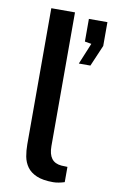

<svg xmlns="http://www.w3.org/2000/svg" viewBox="-86 -789 498 842"><g transform="rotate(10 163.0 -368.0)"><path d="M212.5 7Q166.5 7 138.8 -5Q111 -17 96.5 -37.2Q82 -57.5 77.2 -83.2Q72.5 -109 72.5 -136.5V-743H178V-147.5Q178 -111.5 192.2 -92.5Q206.5 -73.5 236 -71L263 -70V-2Q250.5 2 237.2 4.5Q224 7 212.5 7ZM233.5 -525 272.5 -619.5 243 -624.5V-725.5H325.5V-619.5L285 -525Z"/></g></svg>

Font: Public Sans Medium
Style: Regular
Weight: 500
Designer: The Public Sans Project Authors: Dan O. Williams and USWDS (Libre Franklin designed by Pablo Impallari and Rodrigo Fuenz
Version: Version 1.007